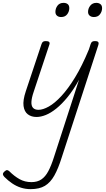

<svg xmlns="http://www.w3.org/2000/svg" viewBox="-103 -802 739 1341"><path d="M152 15Q116 15 91.5 -3.5Q67 -22 61.5 -61.5Q56 -101 77 -164L187 -494Q191 -506 197.5 -510.5Q204 -515 217 -515Q234 -515 240 -509Q246 -503 242 -491L132 -160Q118 -119 116.5 -91Q115 -63 127.5 -49Q140 -35 166 -35Q197 -35 238 -58Q279 -81 325.5 -131Q372 -181 421 -261Q470 -341 518 -457L530 -494Q534 -506 540.5 -510.5Q547 -515 560 -515Q579 -515 583.5 -507.5Q588 -500 584 -488L328 298Q304 375 276.5 424Q249 473 210.5 496Q172 519 111 519Q75 519 42.5 508.5Q10 498 -18.5 478.5Q-47 459 -72 434Q-81 425 -82.5 416Q-84 407 -72 396Q-61 386 -54 386Q-47 386 -38 394Q-3 429 34 449.5Q71 470 116 470Q158 470 186 451Q214 432 234.5 393.5Q255 355 274 295L449 -245Q410 -174 369.5 -124.5Q329 -75 290.5 -44Q252 -13 217 1Q182 15 152 15ZM324 -683Q306 -683 295 -692.5Q284 -702 284 -719Q284 -743 298.5 -762.5Q313 -782 341 -782Q359 -782 370 -773Q381 -764 381 -745Q381 -722 366.5 -702.5Q352 -683 324 -683ZM553 -683Q535 -683 523.5 -692.5Q512 -702 512 -719Q512 -743 527.5 -762.5Q543 -782 570 -782Q587 -782 598.5 -773Q610 -764 610 -745Q610 -722 595.5 -702.5Q581 -683 553 -683Z"/></svg>

Font: Playwrite US Trad ExtraLight
Style: Regular
Weight: 250
Designer: Veronika Burian, José Scaglione
Foundry: TypeTogether
Version: Version 1.003